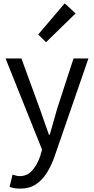

<svg xmlns="http://www.w3.org/2000/svg" viewBox="-20 -892 561 1146"><path d="M101.1 233.9Q63.5 233.9 37.1 223.1L55.2 149.9Q63.5 152.8 74.7 156Q85.9 159.2 97.2 159.2Q142.6 159.2 172.1 125.7Q201.7 92.3 219.2 42L231 1L13.2 -543H107.9L217.8 -242.2Q231 -206.1 244.4 -166.3Q257.8 -126.5 272 -87.9H276.9Q287.6 -125.5 299.1 -165.3Q310.5 -205.1 320.8 -242.2L418.9 -543H507.8L304.2 45.9Q285.2 99.1 258.3 141.6Q231.4 184.1 193.1 209Q154.8 233.9 101.1 233.9ZM254.9 -640.1 208 -686 366.2 -872.1 431.2 -812Z"/></svg>

Font: Source Han Sans CN
Style: Regular
Weight: 400
Designer: Ryoko NISHIZUKA  (kana, bopomofo & ideographs); Paul D. Hunt (Latin, Greek & Cyrillic); Sandoll Communications , Soo-you
Foundry: Adobe
Version: Version 2.004;hotconv 1.0.118;makeotfexe 2.5.65603